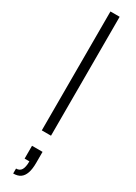

<svg xmlns="http://www.w3.org/2000/svg" viewBox="-263 -731 716 1011"><g transform="rotate(30 94.5 -225.5)"><path d="M66 0V-723H122V0ZM49 272V242Q71 242 81 225.5Q91 209 91 174H62V96H126V163Q126 201 117.5 225Q109 249 92.5 260.5Q76 272 49 272Z"/></g></svg>

Font: Archivo SemiCondensed ExtraLight
Style: Regular
Weight: 250
Width: 4
Designer: Hector Gatti
Foundry: Omnibus-Type
Version: Version 2.001